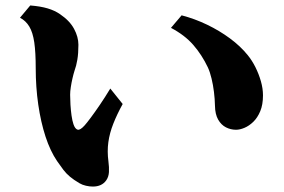

<svg xmlns="http://www.w3.org/2000/svg" viewBox="-20 -707 1040 703"><path d="M90.8 -687Q127.9 -684.1 154.3 -676.3Q180.7 -668.5 200.2 -654.8Q235.4 -630.9 251.2 -601.3Q267.1 -571.8 267.1 -543Q267.1 -511.7 263.2 -488.5Q259.3 -465.3 252.9 -448.2Q249 -436 245.4 -420.2Q241.7 -404.3 239.3 -388.4Q236.8 -372.6 236.8 -359.9Q236.8 -343.8 238 -323.5Q239.3 -303.2 241.9 -284.2Q244.6 -265.1 249 -252Q254.9 -234.9 264.2 -232.2Q273.4 -229.5 290 -248Q297.9 -256.8 312.5 -276.4Q327.1 -295.9 345.9 -323.5Q364.7 -351.1 383.8 -382.8L429.2 -326.2Q408.2 -288.1 394.8 -253.9Q381.3 -219.7 376.7 -186.3Q372.1 -152.8 377 -116.2Q379.9 -94.2 378.9 -76.9Q377.9 -59.6 369.1 -46.9Q353 -23.9 319.8 -23.9Q308.1 -23.9 294.9 -26.9Q281.7 -29.8 271 -36.1Q249.5 -48.8 236.1 -60.1Q222.7 -71.3 212.4 -84.7Q202.1 -98.1 189 -117.2Q164.1 -153.8 146.7 -206.8Q129.4 -259.8 120.1 -324Q110.8 -388.2 110.8 -457Q110.8 -515.1 105.5 -551.8Q100.1 -588.4 87.4 -609.6Q74.7 -630.9 53.2 -642.1ZM645 -650.9Q693.4 -638.2 738.5 -616.5Q783.7 -594.7 822 -566.4Q860.4 -538.1 887.2 -504.9Q902.8 -485.8 915.3 -460.9Q927.7 -436 935.3 -409.4Q942.9 -382.8 942.9 -357.9Q942.9 -323.7 932.9 -299.8Q922.9 -275.9 907.5 -261Q892.1 -246.1 875.2 -239Q858.4 -231.9 844.2 -231.9Q824.7 -231.9 807.4 -240.7Q790 -249.5 778.8 -269Q767.6 -288.6 767.1 -319.8Q766.6 -344.7 763.4 -370.4Q760.3 -396 754.6 -419.4Q749 -442.9 741.2 -460Q719.2 -506.3 687.7 -542.5Q656.2 -578.6 606 -605Z"/></svg>

Font: BIZ UDPMincho
Style: Bold
Weight: 700
Designer: TypeBank Co., Ltd.
Foundry: Morisawa Inc.
Version: Version 1.06